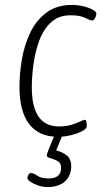

<svg xmlns="http://www.w3.org/2000/svg" viewBox="-20 -549 411 779"><path d="M215 6Q138 6 98.5 -45.5Q59 -97 59 -196Q59 -251 69 -309Q79 -367 103 -417Q127 -467 168.5 -498Q210 -529 272 -529Q296 -529 318.5 -523.5Q341 -518 356 -509.5Q371 -501 371 -494Q371 -487 366 -476.5Q361 -466 354 -466Q346 -466 325.5 -476.5Q305 -487 266 -487Q217 -487 186 -457.5Q155 -428 138.5 -382Q122 -336 115.5 -285.5Q109 -235 109 -195Q109 -36 219 -36Q248 -36 269.5 -42.5Q291 -49 305 -56Q319 -63 324 -63Q329 -63 330.5 -54.5Q332 -46 332 -37Q332 -27 313.5 -17Q295 -7 268 -0.5Q241 6 215 6ZM173 210Q153 210 134.5 203.5Q116 197 103.5 188.5Q91 180 91 173Q91 169 95 161Q99 153 105 153Q116 153 131.5 164Q147 175 178 175Q228 175 228 131Q228 116 219 108.5Q210 101 199 97.5Q188 94 179 91Q170 88 170 82Q170 75 179 53.5Q188 32 201 0H233L208 61Q237 69 253 83.5Q269 98 269 124Q269 164 243.5 187Q218 210 173 210Z"/></svg>

Font: Asap Condensed Condensed ExtraLight
Style: Italic
Weight: 200
Width: 3
Italic angle: -6°
Designer: Pablo Cosgaya
Foundry: Omnibus-Type
Version: Version 3.001; ttfautohint (v1.8.4.7-5d5b)